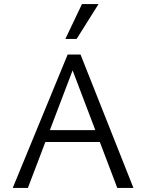

<svg xmlns="http://www.w3.org/2000/svg" viewBox="-20 -927 721 947"><path d="M558.5 0 323.8 -617.5H352.4L117.5 0H42.8L313.7 -658H377.2L638.2 0ZM161.6 -226.5 183.1 -285H479.4L510.5 -226.5ZM302.5 -735.1 384.3 -907H466L358.1 -735.1Z"/></svg>

Font: Ysabeau
Style: Bold
Weight: 700
Designer: Christian Thalmann (Catharsis Fonts)
Version: Version 2.000;gftools[0.9.27.dev2+g8671c4b]